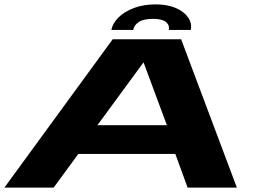

<svg xmlns="http://www.w3.org/2000/svg" viewBox="-20 -855 1202 875"><path d="M0 0 493.5 -676H805.5L1059.5 0H835L779 -153.5H337L224.5 0ZM424 -284.5H740.5L634.5 -570H633.5ZM689.5 -835Q742.5 -835 780.5 -818.8Q818.5 -802.5 837 -776Q855.5 -749.5 849.5 -718.5H749.5Q753.5 -740.5 736.2 -754.8Q719 -769 678 -769Q633 -769 612 -754.5Q591 -740 587 -718.5H487.5Q493.5 -749.5 520.5 -776Q547.5 -802.5 591 -818.8Q634.5 -835 689.5 -835Z"/></svg>

Font: Anybody UltraExpanded Regular
Style: Bold Italic
Weight: 700
Width: 9
Italic angle: -10°
Designer: Tyler Finck
Foundry: Etcetera Type Company
Version: Version 1.010; ttfautohint (v1.8.3) -l 8 -r 50 -G 200 -x 14 